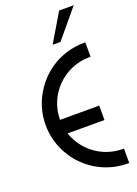

<svg xmlns="http://www.w3.org/2000/svg" viewBox="-173 -998 770 1077"><g transform="rotate(-20 211.5 -459.0)"><path d="M395 -710C296 -710 206 -670 141 -605C76 -539 35 -449 35 -350C35 -251 76 -160 141 -95C206 -30 296 10 395 10H403V-76H395C320 -76 251 -107 202 -156C172 -186 149 -223 135 -264H355V-350H121C121 -426 152 -494 202 -544C251 -593 320 -624 395 -624H403V-710ZM226 -760H273L413 -928H326Z"/></g></svg>

Font: Radis Sans
Style: Regular
Weight: 400
Designer: Gaël Goy
Foundry: Gaël Goy
Version: 1.0